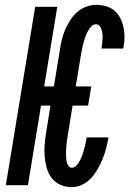

<svg xmlns="http://www.w3.org/2000/svg" viewBox="-20 -763 540 791"><path d="M276 8Q251 8 229 -1.5Q207 -11 193 -29.5Q179 -48 172.5 -71Q166 -94 164 -118Q162 -142 164 -167Q166 -192 170 -217L188 -328H149L95 0H4L125 -735H216L162 -407H202L227 -559Q230 -580 235 -600.5Q240 -621 248.5 -640.5Q257 -660 269 -679Q281 -698 297 -712.5Q313 -727 334 -735Q355 -743 375 -743Q396 -743 416 -737.5Q436 -732 451 -719.5Q466 -707 475 -689.5Q484 -672 488.5 -652.5Q493 -633 493 -612Q493 -591 489 -570Q489 -568 488.5 -566.5Q488 -565 488 -563H398Q398 -564 398 -565Q398 -566 399 -567Q400 -576 401 -585.5Q402 -595 402.5 -604.5Q403 -614 402 -623Q401 -632 398.5 -640.5Q396 -649 390.5 -656Q385 -663 375 -663Q364 -663 355.5 -653.5Q347 -644 341.5 -633.5Q336 -623 332 -612Q328 -601 325 -590.5Q322 -580 319.5 -568.5Q317 -557 315 -546L292 -407H356L343 -328H279L259 -204Q257 -195 256 -186Q255 -177 254 -167.5Q253 -158 252.5 -149Q252 -140 252 -131Q252 -122 252.5 -113Q253 -104 255 -95.5Q257 -87 262 -79.5Q267 -72 276 -72Q285 -72 292.5 -79Q300 -86 304.5 -93.5Q309 -101 313 -109.5Q317 -118 320 -127Q323 -136 325.5 -144.5Q328 -153 330 -161.5Q332 -170 334 -179Q336 -188 337 -197H427Q423 -175 417.5 -153Q412 -131 403.5 -110Q395 -89 383.5 -68.5Q372 -48 356.5 -30.5Q341 -13 319.5 -2.5Q298 8 276 8Z"/></svg>

Font: Iosevka Curly Medium Oblique
Style: Regular
Weight: 500
Italic angle: -9°
Monospace: yes
Designer: Belleve Invis
Foundry: Belleve Invis
Version: Version 11.1.0; ttfautohint (v1.8.3)